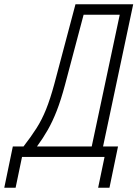

<svg xmlns="http://www.w3.org/2000/svg" viewBox="-100 -734 643 898"><path d="M-80 144 -40 -49H10Q45 -94 70.5 -134Q96 -174 115.5 -222.5Q135 -271 154 -341L253 -714H523L382 -49H452L412 144H359L389 0H3L-27 144ZM73 -49H329L460 -665H291L204 -337Q185 -266 165.5 -216Q146 -166 123.5 -126.5Q101 -87 73 -49Z"/></svg>

Font: Noto Sans ExtraCondensed Light
Style: Italic
Weight: 300
Width: 2
Italic angle: -12°
Designer: Monotype Design Team
Foundry: Monotype Imaging Inc.
Version: Version 2.013; ttfautohint (v1.8.4.7-5d5b)